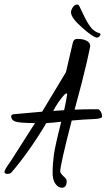

<svg xmlns="http://www.w3.org/2000/svg" viewBox="-57 -748 486 878"><path d="M297.4 -727.5C287.3 -727.5 279 -721.4 272.5 -709C269.2 -703.1 267.6 -697.4 267.6 -691.9C267.6 -675 284.7 -651.4 319.1 -621.3C353.4 -591.2 375.5 -576.2 385.3 -576.2C391.1 -576.2 395.3 -578.1 397.9 -582C401.2 -585.9 402.8 -588.9 402.8 -590.8C402.8 -592.8 401.9 -594.2 399.9 -595.2L399.4 -595.7C383.1 -599.9 369.5 -608.9 358.6 -622.6C347.7 -636.2 336.7 -655.1 325.4 -679.2C314.2 -703.3 307.5 -717.3 305.2 -721.2C302.9 -725.1 300.3 -727.2 297.4 -727.5ZM248 79.6C247.7 72.8 242.8 65.6 233.4 58.1C224 49 218.9 41.8 218.3 36.6C218.3 16.8 235.8 -61 271 -196.8C309.7 -200.4 342.4 -202.6 369.1 -203.4C395.8 -204.2 409.3 -208 409.7 -214.8C409.3 -224.9 407.1 -233 402.8 -239C398.6 -245 394.9 -248.2 391.6 -248.5C347 -248.5 311.2 -247.9 284.2 -246.6C310.2 -342 328.6 -413.6 339.4 -461.4C350.1 -509.3 355.5 -534.3 355.5 -536.6C355.5 -552.2 344.1 -562.7 321.3 -567.9C313.8 -569.5 305 -570.2 294.9 -570.1C284.8 -569.9 278.5 -564 275.9 -552.2L244.6 -418L135.7 -237.3C101.9 -234.7 58.3 -230.8 4.9 -225.6C-2.3 -224.3 -5.9 -221.2 -5.9 -216.3C-5.9 -205.6 -0.2 -197.8 11.2 -192.9C22.6 -188 53.2 -185.4 103 -185.1L-5.9 -14.2C-7.5 -12.2 -13 -4.2 -22.5 9.8C-31.9 23.8 -36.6 33.5 -36.6 39.1C-36 44.3 -31.7 47 -23.7 47.1C-15.7 47.3 -9.6 45.4 -5.4 41.5C49.6 -22.6 103 -98.1 154.8 -185.1C170.4 -185.7 193.2 -187.8 223.1 -191.4C204.3 -117.8 193 -67.1 189.2 -39.1C185.5 -11.1 183.6 16.4 183.6 43.2C183.6 70.1 190.9 89.8 205.6 102.5C211.8 107.7 218.8 110.4 226.6 110.4C240.9 110.4 248 100.1 248 79.6ZM196.3 -258.8C203.5 -271.8 213.9 -286.9 227.8 -304C241.6 -321 249 -325.2 250 -316.4C247.1 -295.9 242.5 -271.8 236.3 -244.1L186.5 -240.7Z"/></svg>

Font: Kristi
Style: Medium
Weight: 400
Italic angle: -15°
Version: Version 1.003